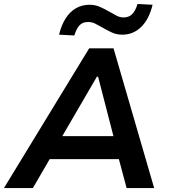

<svg xmlns="http://www.w3.org/2000/svg" viewBox="-38 -949 859 969"><path d="M-18 0 412 -705H535L740 0H601L548 -198L599 -146H177L243 -198L128 0ZM451 -562 259 -232 239 -262H574L542 -233L457 -562ZM337 -770 260 -774Q272 -823 293.5 -856.5Q315 -890 345.5 -907.5Q376 -925 414 -925Q442 -925 467 -914Q492 -903 514 -890Q533 -879 550 -870Q567 -861 585 -861Q613 -861 629.5 -878Q646 -895 656 -929L732 -925Q715 -853 675 -813.5Q635 -774 579 -774Q550 -774 525.5 -785.5Q501 -797 479 -810Q460 -821 443 -829.5Q426 -838 407 -838Q379 -838 363.5 -821.5Q348 -805 337 -770Z"/></svg>

Font: Nunito Sans 6pt
Style: Bold Italic
Weight: 700
Italic angle: -9°
Version: Version 3.101;gftools[0.9.27]